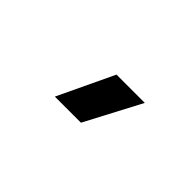

<svg xmlns="http://www.w3.org/2000/svg" viewBox="-8 -1003 602 602"><g transform="rotate(45 293.0 -702.0)"><path d="M203.1 -609.4 291 -794.9H416.5L318.8 -609.4Z"/></g></svg>

Font: Cascadia Mono PL SemiBold
Style: Regular
Weight: 600
Monospace: yes
Designer: Aaron Bell
Foundry: Saja Typeworks
Version: Version 2404.023; ttfautohint (v1.8.4)